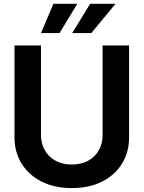

<svg xmlns="http://www.w3.org/2000/svg" viewBox="-20 -963 744 995"><path d="M352.1 11.7Q262.2 11.7 195.6 -22Q128.9 -55.7 92 -115Q55.2 -174.3 55.2 -252.4V-727.5H192.4V-263.7Q192.4 -219.2 212.2 -184.6Q231.9 -149.9 267.6 -130.1Q303.2 -110.4 352.1 -110.4Q400.9 -110.4 436.8 -130.1Q472.7 -149.9 492.2 -184.3Q511.7 -218.8 511.7 -263.7V-727.5H648.9V-252.4Q648.9 -174.3 612.1 -114.7Q575.2 -55.2 508.5 -21.7Q441.9 11.7 352.1 11.7ZM288.6 -791.5H192.4L256.8 -943.4H380.4ZM453.1 -791.5H354L447.3 -943.4H578.6Z"/></svg>

Font: Inter Cardless Display
Style: Bold
Weight: 700
Designer: Rasmus Andersson
Foundry: rsms
Version: Version 4.001;git-9221beed3